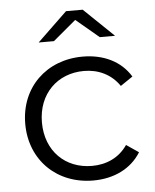

<svg xmlns="http://www.w3.org/2000/svg" viewBox="-53 -776 668 826"><g transform="rotate(-5 281.5 -363.0)"><path d="M299 -690 398 -607H464L335 -731H263L134 -607H200ZM317 -58C202 -58 118 -139 118 -263C118 -386 202 -468 317 -468C378 -468 434 -443 470 -390L523 -426C481 -495 406 -530 317 -530C160 -530 46 -420 46 -263C46 -106 160 5 317 5C406 5 481 -31 523 -99L470 -135C434 -82 378 -58 317 -58Z"/></g></svg>

Font: Talent
Style: Regular
Weight: 400
Designer: Mike Powis
Version: Version 1.001;hotconv 1.0.109;makeotfexe 2.5.65596